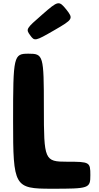

<svg xmlns="http://www.w3.org/2000/svg" viewBox="-20 -1153 605 1173"><path d="M164 -938C191 -900 195 -901 311 -968C427 -1035 429 -1039 385 -1095C340 -1150 336 -1150 238 -1064C139 -978 137 -975 164 -938ZM154 -825C63 -825 60 -813 60 -413C60 -12 67 0 296 0C525 0 532 -2 532 -83C532 -163 528 -165 390 -165C252 -165 248 -174 248 -495C248 -816 245 -825 154 -825Z"/></svg>

Font: Hussar Print
Style: Bold
Weight: 700
Foundry: Cannot Into Space Fonts
Version: Version 2.00